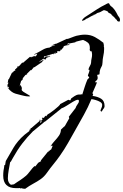

<svg xmlns="http://www.w3.org/2000/svg" viewBox="-99 -999 768 1197"><path d="M58 178Q44 178 33 174Q31 176 30 176Q28 176 27 175L24 173Q21 174 18 174Q15 174 13 174H1Q-79 174 -79 96Q-79 88 -78.5 79.5Q-78 71 -77 64Q-75 56 -74 47.5Q-73 39 -72 31L-67 29L-63 5Q-49 -18 -31.5 -49.5Q-14 -81 -2 -98Q13 -119 32.5 -139Q52 -159 84 -182Q84 -191 88 -192Q93 -192 94 -195L90 -199Q92 -201 98 -201V-202L147 -244Q148 -247 148.5 -249.5Q149 -252 149 -254Q154 -252 154 -246Q154 -244 153.5 -240.5Q153 -237 152 -233H155Q160 -238 160 -243L158 -246V-247L168 -257Q166 -257 165 -258H163Q162 -258 162 -259L168 -267H169V-266L174 -263L184 -278L188 -273L197 -284V-285Q200 -286 212 -294Q224 -302 238.5 -313.5Q253 -325 264.5 -335.5Q276 -346 277 -351H278L327 -377L339 -373Q340 -374 341 -376.5Q342 -379 344 -383Q347 -390 350 -388V-389Q366 -401 377 -406Q388 -411 408 -410V-412L414 -410L429 -457Q433 -469 437 -480.5Q441 -492 446 -503Q447 -505 449 -506.5Q451 -508 453 -510Q457 -514 457 -516Q457 -521 453 -522Q449 -523 449 -527Q449 -531 454 -543Q459 -555 459 -563L458 -564L455 -562L453 -565Q453 -574 461 -587Q469 -600 469 -610Q469 -622 472 -634Q475 -646 475 -658Q475 -671 471 -682L469 -678Q467 -678 463.5 -682Q460 -686 460 -688Q460 -692 461 -695V-701Q461 -723 449 -733Q437 -743 419 -750Q417 -750 405 -747Q393 -744 381.5 -741Q370 -738 370 -736H374L329 -727L331 -730L323 -728V-726L327 -727Q320 -725 320 -722V-721L329 -723L335 -720V-719Q330 -719 314.5 -716Q299 -713 297 -708L298 -706L283 -688L278 -690V-687Q278 -680 273 -679.5Q268 -679 262.5 -680Q257 -681 257 -676L259 -671L242 -664Q240 -667 244 -669Q246 -670 246.5 -671Q247 -672 248 -673H246L235 -661L231 -662Q235 -662 236 -665L185 -649Q184 -649 184 -650H182Q180 -650 177 -647Q174 -644 174 -642Q174 -640 178 -640L180 -641Q182 -646 186.5 -647Q191 -648 196 -648L195 -650H205L192 -643V-641H194L208 -649V-652L215 -649L189 -636L184 -627L172 -633L147 -616V-614L148 -613V-614L173 -627L174 -625Q170 -621 168 -620L162 -614L169 -616L116 -580H112L96 -561L92 -562L67 -537L71 -535L60 -532L41 -509L45 -508L35 -494L34 -500Q34 -498 31 -488.5Q28 -479 25.5 -470.5Q23 -462 22 -461H23L26 -471Q30 -466 33.5 -460.5Q37 -455 37 -449V-445Q36 -443 36 -440Q36 -434 47 -426.5Q58 -419 71 -412Q84 -405 89 -400Q87 -398 85 -398H79Q67 -398 55.5 -400.5Q44 -403 32 -406Q11 -411 -2 -415Q-15 -419 -25.5 -426.5Q-36 -434 -51 -451H-50Q-47 -448 -46 -448Q-44 -448 -44 -451Q-44 -457 -49 -459L-51 -453L-53 -472H-52Q-49 -472 -48 -478.5Q-47 -485 -47 -487L-50 -482H-51L-47 -505H-44L-25 -545H-23V-548L-22 -547Q-20 -547 -17 -549Q-14 -551 -15 -554Q-12 -557 -8 -558Q-3 -560 -2 -561H-3L-5 -569H-1L10 -580Q12 -582 9 -582Q7 -582 7 -584H14Q21 -586 29.5 -597.5Q38 -609 42 -609L44 -607L88 -645L91 -643L98 -647L97 -645Q92 -645 93 -641L118 -651L117 -646Q121 -646 126 -651L133 -659H128L133 -663V-665L115 -658V-661Q139 -672 164 -687Q189 -702 210 -702V-703Q218 -708 226.5 -711.5Q235 -715 244 -717L245 -718H243L220 -715L250 -727L251 -726L318 -757H320Q321 -756 322 -756Q323 -756 336 -761Q349 -766 362.5 -771Q376 -776 378 -776Q385 -777 391 -778.5Q397 -780 404 -781Q411 -782 417 -782.5Q423 -783 430 -783Q465 -783 492.5 -768Q520 -753 546 -732V-731Q546 -729 546.5 -726.5Q547 -724 548 -721Q550 -715 548 -712Q550 -706 550 -702V-691Q550 -672 545 -650Q543 -640 541.5 -629.5Q540 -619 540 -608Q540 -593 533 -582Q529 -575 526.5 -568.5Q524 -562 523 -555Q522 -553 522 -545Q522 -537 520 -535Q518 -533 513 -534Q507 -534 507 -529Q507 -526 509 -522Q510 -519 510 -514Q510 -503 502 -497Q494 -491 494 -487Q494 -485 497 -486H501Q505 -486 505 -484Q505 -483 498.5 -467.5Q492 -452 485 -436.5Q478 -421 477 -418L482 -412Q481 -409 480 -406Q479 -403 478 -401Q510 -397 531.5 -383.5Q553 -370 553 -337Q553 -330 548 -323Q543 -318 541 -313Q540 -311 537 -307Q534 -303 532 -303Q530 -303 530 -306Q528 -309 527 -308Q528 -313 530 -318Q532 -323 534 -327Q538 -334 538 -345Q538 -356 525.5 -363.5Q513 -371 497 -375.5Q481 -380 471 -381Q450 -330 424 -283.5Q398 -237 371 -189Q348 -148 325 -107.5Q302 -67 275 -29Q265 -15 255 -1.5Q245 12 234 25Q223 38 213 51.5Q203 65 193 79Q176 103 154.5 118Q133 133 108.5 146Q84 159 58 178ZM-31 153 -12 150Q-2 143 7.5 136.5Q17 130 27 124Q37 117 46.5 110Q56 103 64 96Q72 89 82 76Q92 63 101.5 51.5Q111 40 118 36L121 39L139 16L158 5L155 2L207 -62V-60H206L201 -53V-52H203V-53L211 -61Q216 -66 220 -67L229 -89L224 -92L218 -87H217V-89Q230 -108 244 -123Q258 -138 269 -154Q280 -170 281 -191L302 -211H304L333 -262L330 -271L372 -325Q375 -336 384 -348Q393 -359 393 -369Q393 -377 387 -377Q376 -377 356.5 -365Q337 -353 316.5 -340Q296 -327 283 -323V-322L182 -241H180L109 -182H108Q70 -144 39.5 -104Q9 -64 -17 -17L-26 -1Q-28 3 -30 6.5Q-32 10 -36 13L-45 63Q-47 76 -48.5 88Q-50 100 -50 113Q-50 140 -31 153ZM643 -864Q641 -865 638.5 -865.5Q636 -866 634 -867Q631 -869 629.5 -873.5Q628 -878 623 -879Q623 -879 622.5 -879Q622 -879 623 -880Q620 -883 614 -890.5Q608 -898 604 -898Q604 -898 604.5 -899Q605 -900 604 -900V-901Q599 -901 597.5 -905.5Q596 -910 592 -912Q589 -915 585.5 -916Q582 -917 578 -919Q576 -921 575 -924Q574 -927 571 -928L565 -931Q563 -931 563 -932L549 -936Q544 -933 538 -930.5Q532 -928 530 -926Q523 -922 518 -921Q513 -920 508 -918Q501 -914 496.5 -910.5Q492 -907 485 -907Q483 -907 483 -902Q479 -904 466.5 -896Q454 -888 449 -886Q449 -885 448 -885Q443 -885 436 -879.5Q429 -874 424 -872Q421 -871 419 -871Q417 -871 415 -870Q415 -869 412 -869V-870Q412 -872 413.5 -875Q415 -878 421 -884Q428 -891 437 -896.5Q446 -902 455 -908Q481 -925 506.5 -941.5Q532 -958 559 -971Q563 -973 567 -975.5Q571 -978 575 -979L581 -978L584 -971H585L589 -964Q606 -952 616.5 -936.5Q627 -921 636 -902Q640 -896 644 -891Q648 -886 649 -878Q649 -869 647.5 -867Q646 -865 646 -865Q645 -865 645 -864.5Q645 -864 643 -864Z"/></svg>

Font: Water Brush
Style: Regular
Weight: 400
Designer: Robert E. Leuschke
Foundry: Robert E. Leuschke
Version: Version 1.010; ttfautohint (v1.8.4.7-5d5b)